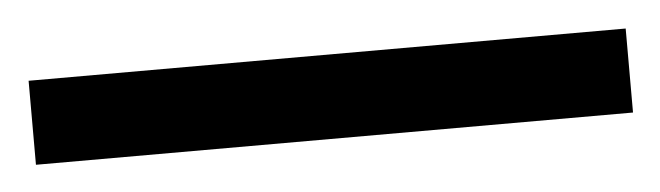

<svg xmlns="http://www.w3.org/2000/svg" viewBox="-28 -867 509 148"><g transform="rotate(-5 227.0 -792.5)"><path d="M458 -760H-4V-825H458Z"/></g></svg>

Font: Noto Sans Bengali UI Condensed
Style: Regular
Weight: 400
Width: 3
Designer: Jelle Bosma - Monotype Design Team
Foundry: Monotype Imaging Inc.
Version: Version 2.003; ttfautohint (v1.8.4.7-5d5b)